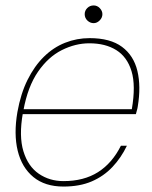

<svg xmlns="http://www.w3.org/2000/svg" viewBox="-20 -673 559 705"><path d="M213 12Q145 12 102.5 -23Q60 -58 45 -119.5Q30 -181 44 -262Q56 -329 81 -379.5Q106 -430 141 -464.5Q176 -499 219 -516Q262 -533 309 -533Q385 -533 428 -501Q471 -469 484.5 -412.5Q498 -356 486 -283Q485 -275 483 -269Q481 -263 479 -254H54L57 -272H464Q479 -359 463 -411.5Q447 -464 407 -489Q367 -514 308 -514Q257 -514 207 -489Q157 -464 119.5 -409.5Q82 -355 66 -268L64 -258Q49 -173 66 -117.5Q83 -62 122.5 -35Q162 -8 213 -8Q288 -8 340 -41Q392 -74 424 -138H446Q425 -94 393 -60Q361 -26 317 -7Q273 12 213 12ZM324 -588Q311 -588 301 -597.5Q291 -607 291 -621Q291 -634 300.5 -643.5Q310 -653 324 -653Q337 -653 346.5 -643Q356 -633 356 -621Q356 -608 346 -598Q336 -588 324 -588Z"/></svg>

Font: DM Sans 10pt Thin
Style: Italic
Weight: 250
Italic angle: -10°
Version: Version 4.004;gftools[0.9.30]